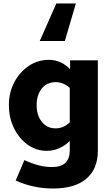

<svg xmlns="http://www.w3.org/2000/svg" viewBox="-20 -862 640 1101"><path d="M284 219Q226 219 171.5 207Q117 195 70 173L120 56Q163 76 202 86Q241 96 278 96Q380 96 380 1V-54Q355 -28 320.5 -12.5Q286 3 248 3Q188 3 138.5 -32.5Q89 -68 60 -127.5Q31 -187 31 -259Q31 -332 62 -390.5Q93 -449 145 -484Q197 -519 260 -519Q295 -519 326.5 -505Q358 -491 382 -465V-516H541V3Q541 107 475 163Q409 219 284 219ZM298 -126Q323 -126 343 -135Q363 -144 380 -160V-358Q363 -374 342 -382.5Q321 -391 298 -391Q265 -391 240.5 -374Q216 -357 203 -327Q190 -297 190 -258Q190 -220 203.5 -190Q217 -160 241 -143Q265 -126 298 -126ZM415 -842 352 -627H208L303 -842Z"/></svg>

Font: Red Hat Mono
Style: Regular
Weight: 300
Monospace: yes
Designer: Pentagram, MCKL
Foundry: Pentagram, MCKL
Version: Version 1.023